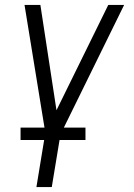

<svg xmlns="http://www.w3.org/2000/svg" viewBox="-20 -540 540 775"><path d="M127 215 163 -4 79 -520H143L208 -95L417 -520H481L224 3L189 215ZM63 25V-25H325V25Z"/></svg>

Font: Iosevka Term Curly Light
Style: Italic
Weight: 300
Italic angle: -9°
Designer: Belleve Invis
Foundry: Belleve Invis
Version: Version 32.3.0